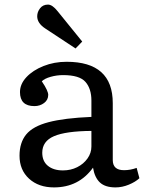

<svg xmlns="http://www.w3.org/2000/svg" viewBox="-20 -802 637 836"><path d="M215 14Q148 14 106.5 -24Q65 -62 65 -124Q65 -181 94 -216.5Q123 -252 191.5 -270Q260 -288 378 -293V-364Q378 -416 352 -445.5Q326 -475 255 -475Q227 -475 200.5 -467.5Q174 -460 162 -448Q177 -426 183.5 -411.5Q190 -397 190 -389Q190 -367 172 -353.5Q154 -340 130 -340Q67 -340 67 -401Q67 -436 95 -466Q123 -496 169.5 -514.5Q216 -533 270 -533Q471 -533 471 -353V-105Q471 -61 520 -61Q548 -61 575 -71L587 -26Q570 -10 541 2Q512 14 483 14Q438 14 415 -7.5Q392 -29 385 -72Q323 14 215 14ZM254 -60Q288 -60 316 -74Q344 -88 361 -112Q378 -136 378 -164V-232Q266 -231 215 -209Q164 -187 164 -137Q164 -100 188.5 -80Q213 -60 254 -60ZM309 -591 177 -678Q142 -701 142 -731Q142 -750 154.5 -766Q167 -782 189 -782Q208 -782 231 -753L338 -621Z"/></svg>

Font: Literata 7pt
Style: Regular
Weight: 400
Designer: Latin by Veronika Burian and Jose Scaglione. Greek by Irene Vlachou. Cyrillic by Vera Evstafieva.
Foundry: TypeTogether
Version: Version 3.002